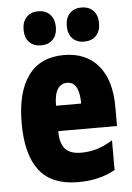

<svg xmlns="http://www.w3.org/2000/svg" viewBox="-55 -808 592 859"><g transform="rotate(-5 241.5 -378.5)"><path d="M456 -310V-225H192Q192 -170 214.5 -145Q237 -120 285 -120Q324 -120 357 -130Q390 -140 428 -163V-30Q359 10 261 10Q143 10 87.5 -61.5Q32 -133 32 -274Q32 -414 86.5 -488Q141 -562 246 -562Q346 -562 401 -496.5Q456 -431 456 -310ZM192 -339H305Q305 -437 250 -437Q223 -437 207.5 -413.5Q192 -390 192 -339ZM149 -767Q183 -767 202.5 -746Q222 -725 222 -690Q222 -655 202.5 -634.5Q183 -614 149 -614Q116 -614 96.5 -634Q77 -654 77 -690Q77 -726 96.5 -746.5Q116 -767 149 -767ZM343 -767Q377 -767 396.5 -746.5Q416 -726 416 -690Q416 -655 396.5 -634.5Q377 -614 343 -614Q309 -614 290 -634.5Q271 -655 271 -690Q271 -726 290.5 -746.5Q310 -767 343 -767Z"/></g></svg>

Font: Noto Sans UI CondBlack
Style: Regular
Weight: 900
Width: 3
Designer: Monotype Design Team
Foundry: Monotype Imaging Inc.
Version: Version 1.001